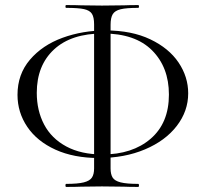

<svg xmlns="http://www.w3.org/2000/svg" viewBox="-20 -697 811 757"><path d="M49 -323Q49 -404 98 -461.5Q147 -519 226.5 -548Q306 -577 397 -577Q499 -577 572.5 -542Q646 -507 684 -450.5Q722 -394 722 -329Q722 -259 677 -200.5Q632 -142 551.5 -108Q471 -74 370 -74Q271 -74 198.5 -107Q126 -140 87.5 -197Q49 -254 49 -323ZM646 -324Q646 -432 579.5 -498.5Q513 -565 386 -565Q261 -565 193 -502Q125 -439 125 -331Q125 -261 154 -206Q183 -151 241.5 -119.5Q300 -88 384 -88Q502 -88 574 -150Q646 -212 646 -324ZM241 28Q287 28 310.5 22Q334 16 342.5 3Q351 -10 351 -33V-601Q351 -629 342.5 -642.5Q334 -656 311.5 -661Q289 -666 241 -666Q238 -666 238 -671.5Q238 -677 241 -677Q278 -677 300 -676L382 -675L469 -676Q490 -677 525 -677Q528 -677 528 -671.5Q528 -666 525 -666Q478 -666 455.5 -660.5Q433 -655 424.5 -641Q416 -627 416 -599V-33Q416 -10 424 3Q432 16 455.5 22Q479 28 525 28Q528 28 528 34Q528 40 525 40Q489 40 468 39L382 38L300 39Q278 40 241 40Q238 40 238 34Q238 28 241 28Z"/></svg>

Font: Cormorant SC
Style: Regular
Weight: 400
Designer: Christian Thalmann (Catharsis Fonts)
Foundry: Catharsis Fonts
Version: Version 4.000